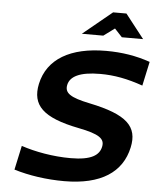

<svg xmlns="http://www.w3.org/2000/svg" viewBox="-59 -930 814 990"><g transform="rotate(5 348.0 -435.5)"><path d="M669 -517 696 -642C624 -667 551 -679 468 -679C283 -679 165 -610 137 -479C114 -368 173 -307 361 -270C468 -249 499 -227 490 -185C481 -141 441 -112 333 -112C241 -112 149 -129 77 -153L50 -28C128 -4 219 9 310 9C501 9 609 -64 637 -194C661 -304 601 -362 407 -402C305 -423 274 -444 283 -487C292 -530 340 -558 448 -558C521 -558 589 -545 669 -517ZM335 -756H446L503 -798L542 -756H652L555 -880H486Z"/></g></svg>

Font: LT Wave Text Bold Italic
Style: Regular
Weight: 700
Designer: Daniel Lyons
Version: Version 2.5 (Glyphs App)